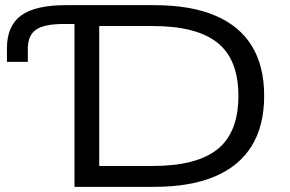

<svg xmlns="http://www.w3.org/2000/svg" viewBox="-20 -725 1127 745"><path d="M269 0V-632H228Q152 -632 120 -610Q88 -588 88 -536V-485H7V-538Q7 -625 62 -665Q117 -705 236 -705H578Q719 -705 814 -665Q909 -625 957 -547Q1005 -469 1005 -353Q1005 -237 956.5 -158.5Q908 -80 813 -40Q718 0 578 0ZM365 -81H572Q743 -81 824 -146Q905 -211 905 -353Q905 -494 824 -559Q743 -624 572 -624H365Z"/></svg>

Font: Nunito Sans 10pt Expanded
Style: Regular
Weight: 400
Width: 7
Designer: Vernon Adams
Foundry: Vernon Adams
Version: Version 3.101;gftools[0.9.27]